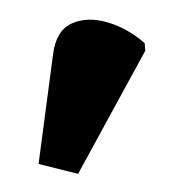

<svg xmlns="http://www.w3.org/2000/svg" viewBox="-32 -771 288 304"><g transform="rotate(-5 112.0 -619.0)"><path d="M81 -498 20 -519 58 -690Q66 -727 91.5 -736Q117 -745 148 -733Q179 -721 204 -695V-683Z"/></g></svg>

Font: Noto Serif SemiCondensed ExtraBold
Style: Regular
Weight: 800
Width: 4
Designer: Monotype Design Team
Foundry: Monotype Imaging Inc.
Version: Version 2.015